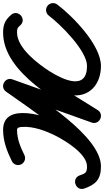

<svg xmlns="http://www.w3.org/2000/svg" viewBox="219 -891 672 1240"><g transform="rotate(-90 555.0 -271.0)"><path d="M113.5 -470.3C124.4 -447.9 151.4 -438.7 173.7 -449.5C226.5 -475.3 275.4 -496.3 335.6 -497C353.5 -497.2 354.3 -477.2 355.3 -462.9C360.5 -390.7 327.8 -304.8 295.1 -241.8C263.5 -181 181 -45 100 -45C59.9 -45 54.2 -56.6 42.7 -91.2C33.3 -119.4 7 -126 -14.4 -118.6C-35.8 -111.2 -52.4 -89.8 -42.4 -61.8C-16.4 10.7 15.9 45 100 45C297.9 45 540.1 -355 656.5 -515.6C671.6 -536.5 656.2 -559 634.9 -570.2C613.6 -581.5 586.3 -581.4 577.6 -557.2C513 -376.5 448.3 -195.8 383.6 -15.2C374.7 9.8 387.5 30.9 406.2 40.1C424.8 49.3 449.4 46.7 463.8 24.5C570.7 -140.7 754.3 -497 965 -497C992.5 -497 996 -493.6 1011.2 -476.2C1031.1 -453.7 1057.9 -457.4 1074.8 -472.2C1091.6 -487.1 1098.6 -513.2 1078.8 -535.8C1045.9 -573.1 1016.4 -587 965 -587C825.9 -587 703.2 -436.8 637 -332C637 -332 636.9 -332 636.9 -332C636.9 -332 636.9 -331.9 636.9 -331.9C603.6 -279 572.4 -219.7 561.8 -157.3C540.3 -31.1 630 45 749 45C884.1 45 1069.8 -136.4 1145.9 -237.4C1160.9 -257.2 1156.9 -285.5 1137.1 -300.4C1117.2 -315.4 1089 -311.4 1074.1 -291.6C1074.1 -291.6 1074.1 -291.6 1074.1 -291.6C1018.3 -217.6 847.9 -45 749 -45C587.3 -45 659.6 -198.9 713.1 -284.1C713.1 -284.1 713.1 -284 713.1 -284C713.1 -284 713 -284 713 -284C759.5 -357.5 863.3 -497 965 -497C992.5 -497 996 -493.6 1011.2 -476.2C1031.1 -453.7 1057.9 -457.4 1074.8 -472.2C1091.6 -487.1 1098.6 -513.2 1078.8 -535.8C1045.9 -573.1 1016.4 -587 965 -587C702.5 -587 516.4 -222.5 388.2 -24.5C373.8 -2.2 389.4 20.2 410.8 30.8C432.2 41.4 459.4 40.2 468.4 15.2C533 -165.5 597.7 -346.2 662.4 -526.8C671.1 -551.1 658.9 -571.9 640.8 -581.5C622.7 -591 598.7 -589.3 583.5 -568.4C490.5 -439.8 235.7 -45 100 -45C53.1 -45 55 -57 42.4 -92.2C32.4 -120.1 6.4 -126.8 -14.7 -119.5C-35.8 -112.2 -52.1 -90.9 -42.7 -62.8C-19 8.3 21.2 45 100 45C224.3 45 324.4 -103 374.9 -200.2C420.8 -288.5 525.5 -589.3 334.4 -587C260.5 -586.1 199.3 -562.1 134.3 -530.5C111.9 -519.6 102.7 -492.6 113.5 -470.3Z"/></g></svg>

Font: FRB American Cursive Guidelines Black
Style: Bold Italic
Weight: 900
Italic angle: -25°
Version: Version 2.0;Modular Font Editor K font №1